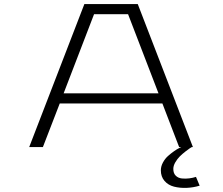

<svg xmlns="http://www.w3.org/2000/svg" viewBox="-20 -720 1090 940"><path d="M857 0 775 -213.5H272.5L190 0H123L393 -700H654.5L924.5 0H919Q915.5 2 909.2 6Q903 10 887.5 22Q872 34 860 46Q848 58 838.2 74.8Q828.5 91.5 828.5 107Q828.5 128.5 840.5 140.2Q852.5 152 871 153.8Q889.5 155.5 906.8 153.2Q924 151 939.5 146L957.5 189Q926 198.5 893.2 199.8Q860.5 201 832 193.8Q803.5 186.5 785.5 165.8Q767.5 145 767.5 114Q767.5 94.5 777.8 75.5Q788 56.5 802.8 43.5Q817.5 30.5 832.2 20.2Q847 10 857 5L867.5 0ZM440.5 -650.5 291.5 -263H756L607 -650.5Z"/></svg>

Font: League Mono Extended UltraLight
Style: Regular
Weight: 200
Width: 9
Designer: Tyler Finck
Foundry: The League of Moveable Type / Tyler Finck
Version: Version 2.210